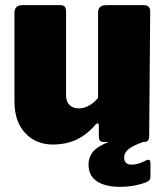

<svg xmlns="http://www.w3.org/2000/svg" viewBox="-20 -550 641 744"><path d="M555 69Q563 69 563 83V135Q563 147 553 153Q538 161 508 167.5Q478 174 444 174Q388 174 355.5 152.5Q323 131 323 87Q323 60 339.5 39Q356 18 401 0H381Q363 0 363 -20V-64Q363 -72 358 -72Q355 -72 351 -68Q317 -28 276.5 -9Q236 10 185 10Q119 10 77.5 -34.5Q36 -79 36 -157V-500Q36 -530 67 -530H213Q226 -530 231 -524Q236 -518 236 -504V-179Q236 -156 249.5 -143Q263 -130 285 -130Q306 -130 326 -141.5Q346 -153 360 -171V-501Q360 -516 368 -523Q376 -530 393 -530H536Q550 -530 556 -524Q562 -518 562 -504L558 -22Q558 0 539 0H535Q493 15 477 29Q461 43 461 59Q461 88 489 88Q504 88 516.5 84Q529 80 545 72Q551 69 555 69Z"/></svg>

Font: Libre Franklin Black
Style: Regular
Weight: 900
Designer: Pablo Impallari, Rodrigo Fuenzalida
Foundry: Impallari Type
Version: Version 1.002; ttfautohint (v1.5)